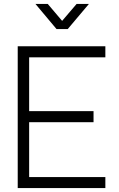

<svg xmlns="http://www.w3.org/2000/svg" viewBox="-20 -955 605 975"><path d="M160 -935H222.5L295.5 -849L369 -935H431.5L324 -807.5H267ZM70 0V-720H515V-664H128V-390.5H455V-334.5H128V-56H515V0Z"/></svg>

Font: Vela Sans Light
Style: Regular
Weight: 300
Designer: Principal design: Mikhail Sharanda - project Manrope.
Design modification: Ravid Balaliev
Foundry: Mikhail Sharanda
Version: Version 1.001